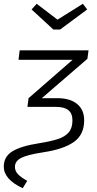

<svg xmlns="http://www.w3.org/2000/svg" viewBox="-37 -789 512 1015"><path d="M-17 92Q-17 39 28.5 11Q74 -17 171 -32Q233 -42 269.5 -54Q306 -66 326 -89Q346 -112 346 -152Q346 -190 324 -207Q302 -224 259 -224H108L114 -270L347 -473H61L67 -523H431L425 -478L184 -270H267Q333 -270 370.5 -239.5Q408 -209 408 -153Q408 -77 353.5 -38.5Q299 0 192 16Q107 29 74.5 46Q42 63 42 93Q42 115 57.5 131.5Q73 148 107 167L83 206Q-17 159 -17 92ZM424 -739 281 -633H245L130 -739L157 -769L267 -685L401 -769Z"/></svg>

Font: Fira Sans Light
Style: Italic
Weight: 300
Italic angle: -8°
Designer: bBox Type GmbH & Carrois Corporate GbR & Edenspiekermann AG
Foundry: bBox Type GmbH & Carrois Corporate GbR & Edenspiekermann AG
Version: Version 4.301